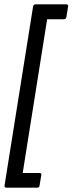

<svg xmlns="http://www.w3.org/2000/svg" viewBox="-20 -722 335 888"><path d="M10 146Q0 146 1 136L133 -692Q135 -702 145 -702H286Q297 -702 295 -692L287 -643Q285 -633 276 -633H198L85 78H163Q173 78 171 88L163 136Q162 146 152 146Z"/></svg>

Font: Sofia Sans Condensed Medium
Style: Italic
Weight: 500
Italic angle: -9°
Designer: Botio Nikoltchev, Ani Petrova
Foundry: lettersoup
Version: Version 4.101; ttfautohint (v1.8.4.7-5d5b)